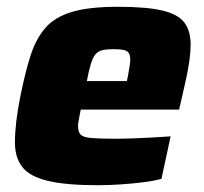

<svg xmlns="http://www.w3.org/2000/svg" viewBox="-20 -538 601 566"><path d="M268 8Q174 8 120.5 -5Q67 -18 45.5 -46Q24 -74 24 -118Q24 -146 28 -180Q32 -214 40 -254Q54 -324 70 -374Q86 -424 114 -456Q142 -488 192.5 -503Q243 -518 327 -518Q412 -518 458.5 -507Q505 -496 523.5 -471.5Q542 -447 542 -406Q542 -387 538.5 -361Q535 -335 529 -307.5Q523 -280 517 -254L508 -215H218Q216 -204 213 -189Q210 -174 210 -167Q210 -149 218 -141Q226 -133 250.5 -131Q275 -129 326 -129Q345 -129 371 -130Q397 -131 426 -132.5Q455 -134 483 -136L456 -11Q436 -5 404.5 -1Q373 3 337.5 5.5Q302 8 268 8ZM236 -299H354L357 -313Q360 -331 362 -342.5Q364 -354 364 -363Q364 -376 359 -382.5Q354 -389 343.5 -391Q333 -393 315 -393Q294 -393 281.5 -390Q269 -387 261.5 -378Q254 -369 248 -350Q242 -331 236 -299Z"/></svg>

Font: Saira Thin ExtraBold
Style: Italic
Weight: 800
Italic angle: -12°
Version: Version 1.101